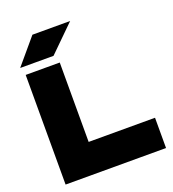

<svg xmlns="http://www.w3.org/2000/svg" viewBox="-170 -1106 1111 1234"><g transform="rotate(-20 386.0 -489.0)"><path d="M298 -750V-103L193 -207H752V0H65V-750ZM194 -978H452L275 -804H47Z"/></g></svg>

Font: Unbounded ExtraBold
Style: Regular
Weight: 800
Designer: Luke Prowse, Jean-Baptiste Morizot, Fátima Lázaro, Florian Runge
Foundry: NaN
Version: Version 1.701;gftools[0.9.28.dev5+ged2979d]